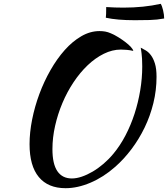

<svg xmlns="http://www.w3.org/2000/svg" viewBox="-20 -903 881 1007"><path d="M562 -728Q581 -720 601 -707.5Q621 -695 638 -682Q655 -669 666.5 -656.5Q678 -644 679 -636Q662 -640 645 -641.5Q628 -643 614 -643Q569 -643 524.5 -621Q480 -599 440 -561Q400 -523 366 -472Q332 -421 307.5 -363Q283 -305 269 -243Q255 -181 255 -121Q255 -43 281 -5Q307 33 357 33Q381 33 409 23.5Q437 14 466 -3Q495 -20 523 -44Q551 -68 575 -97Q610 -139 638 -192.5Q666 -246 685.5 -306Q705 -366 715.5 -429.5Q726 -493 726 -554Q726 -578 725 -594.5Q724 -611 722.5 -622.5Q721 -634 720 -641Q719 -648 718 -653Q730 -647 744.5 -638.5Q759 -630 771.5 -613.5Q784 -597 792.5 -570Q801 -543 801 -500Q801 -430 784.5 -362.5Q768 -295 738.5 -234Q709 -173 669 -120Q629 -67 583 -27Q523 26 455 55Q387 84 324 84Q232 84 183.5 25.5Q135 -33 135 -147Q135 -208 148.5 -276Q162 -344 186.5 -410Q211 -476 245 -535.5Q279 -595 319.5 -640.5Q360 -686 406.5 -713Q453 -740 502 -740Q518 -740 532 -737.5Q546 -735 562 -728ZM537 -866Q582 -863 628 -863Q734 -863 823 -883Q830 -872 835.5 -848.5Q841 -825 841 -806Q804 -799 765 -798Q726 -797 687 -797Q594 -797 535 -810Q536 -818 536.5 -830.5Q537 -843 537 -866Z"/></svg>

Font: Sweet Mavka Script
Style: Regular
Weight: 500
Designer: Pablo Impallari/Anastassiya Vishnevskaya
Foundry: Pablo Impallari/ Anastassiya Vishnevskaya
Version: Version 2.0/www.impallari.com/   behance.net/sweetcherry